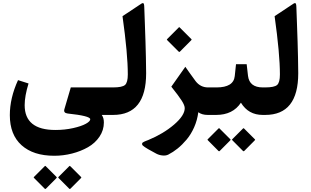

<svg xmlns="http://www.w3.org/2000/svg" viewBox="-20 -753 2035 1258"><path d="M440.9 336.4 510.7 406.2Q513.2 408.2 513.2 409.2Q513.2 410.2 510.3 414.1L441.4 483.4Q437.5 487.3 433.6 483.4L365.2 414.6Q361.3 410.6 361.1 409.7Q360.8 408.7 363.8 405.8L433.1 336.4Q436.5 333.5 437.5 333.7Q438.5 334 440.9 336.4ZM280.3 336.4 350.1 406.2Q352.1 408.2 352.3 409.2Q352.5 410.2 349.6 414.1L280.8 483.4Q276.9 487.3 272.9 483.4L204.6 414.6Q200.7 410.6 200.4 409.7Q200.2 408.7 203.1 405.8L272.5 336.4Q274.4 334.5 275.6 334Q276.9 333.5 277.6 334Q278.3 334.5 280.3 336.4ZM342.8 98.6Q404.3 98.6 458.7 86.4Q513.2 74.2 542.2 58.1Q571.3 42 571.3 28.3Q571.3 6.3 423.3 -9.3Q394.5 -12.7 401.9 -37.6L443.8 -180.2H714.8Q727.1 -180.2 727.1 -115.7V-69.3Q727.1 0 714.8 0H646.5Q660.6 18.6 660.6 49.3Q660.6 100.1 631.8 142.6Q603 185.1 556.2 211.7Q509.3 238.3 452.1 252.9Q395 267.6 335.4 267.6Q198.2 267.6 121.3 198.5Q44.4 129.4 44.4 1.5Q44.4 -110.8 98.1 -228L167 -206.1Q141.6 -123.5 141.6 -64Q141.6 98.6 342.8 98.6Z M710 -180.2H720.7Q780.8 -180.2 799.1 -196.3Q817.4 -212.4 817.4 -265.6Q817.4 -399.4 782.7 -647L894.5 -721.2Q911.6 -734.4 918.2 -732.4Q924.8 -730.5 925.3 -705.1Q926.3 -673.3 929.2 -597.7Q932.1 -522 933.3 -478.5Q934.6 -435.1 936 -375.7Q937.5 -316.4 937.5 -272.9Q937.5 0 721.2 0H710Q683.1 0 683.1 -75.2V-109.4Q683.1 -180.2 710 -180.2Z M1158.2 -572.3 1233.4 -497.1Q1235.8 -495.1 1235.8 -493.9Q1235.8 -492.7 1232.9 -489.3L1158.7 -414.6Q1154.8 -410.2 1150.9 -414.6L1077.1 -488.3Q1073.2 -492.2 1073 -493.4Q1072.8 -494.6 1075.7 -497.6L1150.4 -572.3Q1151.9 -573.7 1152.8 -574.5Q1153.8 -575.2 1154.8 -575Q1155.8 -574.7 1156.2 -574.2Q1156.7 -573.7 1158.2 -572.3ZM1279.3 -17.6Q1272.5 34.7 1252 81.1Q1231.4 127.4 1202.6 161.6Q1173.8 195.8 1143.8 220Q1113.8 244.1 1082 260.3Q1065.4 268.1 1043.5 265.6Q1021.5 263.2 1003.4 253.4L950.2 224.1Q937.5 216.8 929 210.9Q920.4 205.1 915.8 200.7Q911.1 196.3 911.1 191.9Q911.1 187.5 911.6 185.1Q912.1 182.6 918 179.2Q923.8 175.8 926.8 174.3Q929.7 172.9 939 169.2Q948.2 165.5 951.2 164.6Q1050.3 123.5 1120.4 63.5Q1190.4 3.4 1190.4 -44.4Q1190.4 -62.5 1170.7 -93.5Q1150.9 -124.5 1102.5 -185.1L1194.3 -315.4Q1195.8 -313.5 1220.9 -277.6Q1246.1 -241.7 1261.7 -221.2Q1293.5 -180.2 1343.3 -180.2H1353Q1365.2 -180.2 1365.2 -109.4V-69.3Q1365.2 0 1353 0H1340.8Q1303.2 0 1279.3 -17.6Z M1579.6 89.4 1649.4 159.2Q1651.9 161.1 1651.9 162.1Q1651.9 163.1 1648.9 167L1580.1 236.3Q1576.2 240.2 1572.3 236.3L1503.9 167.5Q1500 163.6 1499.8 162.6Q1499.5 161.6 1502.4 158.7L1571.8 89.4Q1575.2 86.4 1576.2 86.7Q1577.1 86.9 1579.6 89.4ZM1418.9 89.4 1488.8 159.2Q1490.7 161.1 1491 162.1Q1491.2 163.1 1488.3 167L1419.4 236.3Q1415.5 240.2 1411.6 236.3L1343.3 167.5Q1339.4 163.6 1339.1 162.6Q1338.9 161.6 1341.8 158.7L1411.1 89.4Q1413.1 87.4 1414.3 86.9Q1415.5 86.4 1416.3 86.9Q1417 87.4 1418.9 89.4ZM1351.1 -180.2H1398.9Q1510.3 -180.2 1518.1 -254.4L1526.4 -332.5H1596.2L1605 -255.9Q1614.3 -180.2 1702.1 -180.2H1711.4Q1723.6 -180.2 1723.6 -115.7V-69.3Q1723.6 0 1711.4 0H1701.2Q1607.4 0 1558.6 -80.1Q1505.4 0 1396.5 0H1351.1Q1324.2 0 1324.2 -75.2V-109.4Q1324.2 -180.2 1351.1 -180.2Z M1706.5 -180.2H1717.3Q1777.3 -180.2 1795.7 -196.3Q1814 -212.4 1814 -265.6Q1814 -399.4 1779.3 -647L1891.1 -721.2Q1908.2 -734.4 1914.8 -732.4Q1921.4 -730.5 1921.9 -705.1Q1922.9 -673.3 1925.8 -597.7Q1928.7 -522 1929.9 -478.5Q1931.2 -435.1 1932.6 -375.7Q1934.1 -316.4 1934.1 -272.9Q1934.1 0 1717.8 0H1706.5Q1679.7 0 1679.7 -75.2V-109.4Q1679.7 -180.2 1706.5 -180.2Z"/></svg>

Font: Sahel FD-WOL
Style: Bold-FD-WOL
Weight: 700
Foundry: Saber Rastikerdar (saber.rastikerdar@gmail.com)
Version: Version 2.0.2